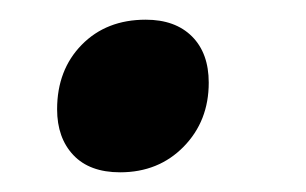

<svg xmlns="http://www.w3.org/2000/svg" viewBox="-20 -164 311 195"><path d="M38 -53Q38 -93 63 -118.5Q88 -144 128 -144Q158 -144 175 -127Q192 -110 192 -80Q192 -41 166.5 -15Q141 11 102 11Q71 11 54.5 -6.5Q38 -24 38 -53Z"/></svg>

Font: Alegreya SC
Style: Bold Italic
Weight: 700
Italic angle: -7°
Designer: Juan Pablo del Peral
Foundry: Huerta Tipografica
Version: Version 2.007; ttfautohint (v1.6)